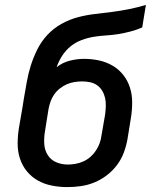

<svg xmlns="http://www.w3.org/2000/svg" viewBox="-20 -755 640 783"><path d="M254 8Q223 8 192 2Q161 -4 135 -18.5Q109 -33 90 -56Q71 -79 61.5 -108Q52 -137 52 -168.5Q52 -200 57 -232L72 -319Q73 -327 74.5 -335Q76 -343 77 -351Q83 -385 89 -419.5Q95 -454 105.5 -487.5Q116 -521 132.5 -554Q149 -587 174 -613.5Q199 -640 231.5 -658Q264 -676 298.5 -685Q333 -694 368 -698Q403 -702 438 -706.5Q473 -711 507.5 -718Q542 -725 575 -735L560 -643Q537 -633 512 -626.5Q487 -620 462.5 -616Q438 -612 413 -610.5Q388 -609 363 -605Q338 -601 313.5 -592Q289 -583 268.5 -566.5Q248 -550 233.5 -527.5Q219 -505 211 -481Q235 -500 264.5 -507.5Q294 -515 323 -515Q354 -515 384 -508.5Q414 -502 439.5 -487Q465 -472 483 -449Q501 -426 510 -397.5Q519 -369 519 -337.5Q519 -306 514 -275L500 -188Q495 -160 485 -133Q475 -106 457.5 -82.5Q440 -59 416 -40.5Q392 -22 365 -11Q338 0 310 4Q282 8 254 8ZM256 -84Q273 -84 289 -87Q305 -90 320.5 -97Q336 -104 349 -115.5Q362 -127 371.5 -141.5Q381 -156 386.5 -171.5Q392 -187 394 -203L409 -290Q411 -307 411.5 -323.5Q412 -340 408.5 -355.5Q405 -371 397 -384.5Q389 -398 376.5 -407Q364 -416 348 -419.5Q332 -423 315 -423Q300 -423 284 -420.5Q268 -418 253 -411.5Q238 -405 224.5 -394.5Q211 -384 201.5 -370.5Q192 -357 186.5 -342Q181 -327 178 -311L163 -217Q159 -192 160.5 -167.5Q162 -143 174.5 -123Q187 -103 209 -93.5Q231 -84 256 -84Z"/></svg>

Font: Iosevka Curly SmBdExObl
Style: Regular
Weight: 600
Width: 7
Italic angle: -9°
Monospace: yes
Designer: Belleve Invis
Foundry: Belleve Invis
Version: Version 11.1.0; ttfautohint (v1.8.3)